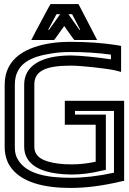

<svg xmlns="http://www.w3.org/2000/svg" viewBox="-20 -890 633 945"><path d="M576 -568V-643V-664L554 -668C484 -679 407 -684 327 -684C292 -684 259 -682 228 -677C121 -660 3 -611 3 -473V-166C3 -134 11 -102 26 -77C79 10 202 35 327 35C401 35 483 25 571 4L591 0V-20V-369V-394H566H324H299V-369V-301V-276H324H451V-94C409 -85 370 -81 333 -81C308 -81 286 -82 265 -85C202 -94 149 -112 149 -168V-474C149 -538 199 -567 329 -567C380 -567 504 -553 545 -544L576 -536V-568ZM526 -598C469 -607 373 -617 329 -617C185 -617 99 -567 99 -474V-168C99 -75 190 -45 259 -36C281 -33 306 -31 333 -31C379 -31 429 -37 481 -50L501 -54V-74V-301V-326H476H349V-344H541V-40C463 -23 392 -15 327 -15C207 -15 110 -35 69 -103C57 -122 53 -141 53 -166V-473C53 -578 134 -612 235 -627C264 -632 294 -634 327 -634C397 -634 463 -630 526 -621V-598ZM176 -693H234H246L254 -703L296 -762L338 -703L346 -693H359H417H458L439 -730L373 -857L366 -870H351H244H229L221 -857L153 -730L134 -693H176ZM317 -820H335L375 -743H371L317 -820ZM217 -743 258 -820H276L221 -743H217Z"/></svg>

Font: Gamestation DisplayOutline
Style: Regular
Weight: 400
Designer: Jonas Hecksher
Foundry: Jonas Hecksher, Playtypeª, e-types AS
Version: Version 1.003